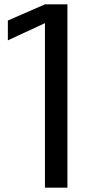

<svg xmlns="http://www.w3.org/2000/svg" viewBox="-20 -860 412 880"><path d="M186 -840H289V0H186V-754L16 -675V-766Z"/></svg>

Font: Matangi SemiBold
Style: Regular
Weight: 600
Designer: Prashant Pant
Foundry: The Graphic Ant
Version: Version 3.002